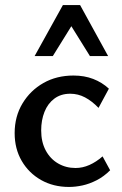

<svg xmlns="http://www.w3.org/2000/svg" viewBox="-20 -729 483 760"><path d="M253 11Q191 11 142.5 -16.5Q94 -44 66 -92Q38 -140 38 -202Q38 -268 69 -319.5Q100 -371 152 -400.5Q204 -430 271 -430Q314 -430 349 -416.5Q384 -403 411 -378L370 -302Q344 -329 316.5 -343.5Q289 -358 258 -358Q221 -358 195 -338.5Q169 -319 156 -286Q143 -253 143 -213Q143 -167 161 -133.5Q179 -100 210 -82Q241 -64 279 -64Q307 -64 334 -76Q361 -88 386 -110L416 -55Q391 -30 362.5 -15.5Q334 -1 306.5 5Q279 11 253 11ZM336 -507 247 -650 229 -709H297L408 -507ZM117 -507 229 -709H297L279 -652L189 -507Z"/></svg>

Font: Ysabeau SemiBold
Style: Regular
Weight: 600
Designer: Christian Thalmann (Catharsis Fonts)
Version: Version 2.000;gftools[0.9.27.dev2+g8671c4b]